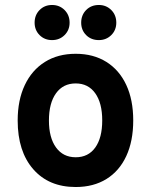

<svg xmlns="http://www.w3.org/2000/svg" viewBox="-20 -739 606 771"><path d="M284 12Q176 12 113.5 -59.5Q51 -131 51 -255Q51 -337 79.5 -397.2Q108 -457.5 160.2 -490.2Q212.5 -523 284 -523Q355 -523 407 -490.5Q459 -458 487 -398Q515 -338 515 -255.5Q515 -172.5 487.2 -112.5Q459.5 -52.5 407.5 -20.2Q355.5 12 284 12ZM284 -107.5Q334.5 -107.5 362.5 -146.5Q390.5 -185.5 390.5 -255.5Q390.5 -325.5 362.2 -364.8Q334 -404 284 -404Q233.5 -404 205 -364.5Q176.5 -325 176.5 -255Q176.5 -186 205 -146.8Q233.5 -107.5 284 -107.5ZM377 -578Q346 -578 326 -598Q306 -618 306 -648Q306 -678.5 326 -698.8Q346 -719 377 -719Q406.5 -719 426.8 -698.8Q447 -678.5 447 -648Q447 -618 426.8 -598Q406.5 -578 377 -578ZM189 -578Q159 -578 139 -598Q119 -618 119 -648Q119 -678.5 139 -698.8Q159 -719 189 -719Q219 -719 239.2 -698.8Q259.5 -678.5 259.5 -648Q259.5 -618 239.2 -598Q219 -578 189 -578Z"/></svg>

Font: Undotted
Style: Bold
Weight: 700
Designer: Delve Withrington, Dave Bailey, Thomas Jockin
Foundry: Delve Fonts LLC
Version: Version 4.000